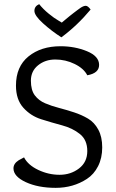

<svg xmlns="http://www.w3.org/2000/svg" viewBox="-20 -896 558 926"><path d="M276 -716Q229 -746 187.5 -783.5Q146 -821 146 -843.5Q146 -866 169 -876Q188 -852 215 -830Q242 -808 260 -798L278 -787Q284 -792 296.5 -802.5Q309 -813 316.5 -819Q324 -825 335 -833.5Q346 -842 353.5 -847.5Q361 -853 368 -858Q383 -868 393.5 -868Q404 -868 417 -850Q353 -773 276 -716ZM401 -533Q384 -566 340 -587.5Q296 -609 247 -609Q198 -609 163.5 -581Q129 -553 129 -507Q129 -461 148 -436Q167 -411 197.5 -398Q228 -385 264.5 -375.5Q301 -366 337.5 -354Q374 -342 404.5 -324Q435 -306 454 -271Q473 -236 473 -185Q473 -134 453 -94.5Q433 -55 399 -33Q333 10 248.5 10Q164 10 104.5 -17.5Q45 -45 45 -84Q45 -107 70 -123Q78 -128 96 -137Q115 -100 164.5 -76.5Q214 -53 267.5 -53Q321 -53 361 -83.5Q401 -114 401 -167.5Q401 -221 365.5 -249.5Q330 -278 279.5 -291.5Q229 -305 178.5 -321Q128 -337 92.5 -376.5Q57 -416 57 -483Q57 -575 117.5 -624Q178 -673 272 -673Q341 -673 399.5 -649Q458 -625 458 -583Q458 -543 401 -533Z"/></svg>

Font: Overlock
Style: Regular
Weight: 400
Designer: Dario Muhafara
Foundry: Dario Manuel Muhafara
Version: Version 1.001